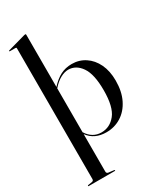

<svg xmlns="http://www.w3.org/2000/svg" viewBox="-237 -822 968 1142"><g transform="rotate(-30 247.5 -251.0)"><path d="M145.5 -731V-372Q178.5 -408.5 213.5 -426.8Q248.5 -445 291.5 -445Q342.5 -445 383 -418.2Q423.5 -391.5 446.8 -343Q470 -294.5 470 -229Q470 -154 443.2 -100.2Q416.5 -46.5 371 -18Q325.5 10.5 269.5 10.5Q188 10.5 145.5 -48V209Q145.5 221.5 157.5 223.5L195 228Q200 229 200 231.5Q200 234.5 196 234.5H16.5Q13.5 234.5 13.5 231.5Q13.5 228.5 20 227.5L45 223.5Q57 221.5 57 209.5V-689Q57 -694.5 51 -694.5H12Q8.5 -694.5 8.5 -697.5Q8.5 -700 12.5 -701L132.5 -734.5Q138.5 -736 141 -736Q145.5 -736 145.5 -731ZM256.5 -426Q232 -426 203.2 -410.8Q174.5 -395.5 145.5 -362.5V-61Q182 -3.5 243.5 -3.5Q301.5 -3.5 340.5 -52Q379.5 -100.5 379.5 -215Q379.5 -325 344.5 -375.5Q309.5 -426 256.5 -426Z"/></g></svg>

Font: Fraunces144ptRegular
Style: Regular
Weight: 400
Version: Version 1.000;[0bf87f6ff]